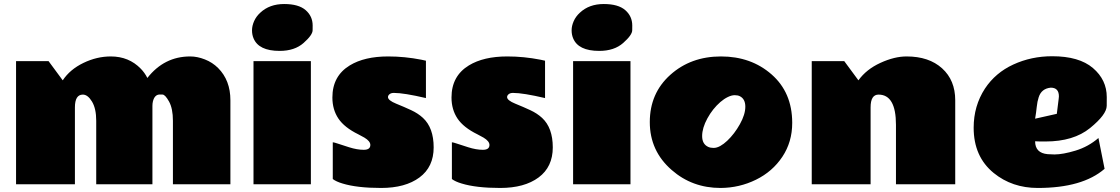

<svg xmlns="http://www.w3.org/2000/svg" viewBox="-20 -908 5516 946"><path d="M706.1 -523.9Q789.1 -629.9 917 -629.9Q952.1 -629.9 989.5 -615.2Q1026.9 -600.6 1054.7 -572.8Q1115.2 -512.2 1115.2 -414.1V0H832V-313Q832 -373 813 -407.5Q793.9 -441.9 780.8 -442.1Q767.6 -442.4 767.6 -442.4Q741.7 -442.4 733.4 -408.2Q731 -398.4 731 -386.2V0H454.1V-313Q454.1 -373 433.3 -407.5Q412.6 -441.9 388.2 -441.9Q349.1 -441.9 349.1 -378.9V0H59.1V-606.9H219.2L289.1 -512.2Q324.7 -565.9 390.9 -597.9Q457 -629.9 525.9 -629.9Q615.2 -629.9 673.8 -569.3Q692.9 -549.8 706.1 -523.9Z M1379.9 -888.2Q1451.2 -888.2 1485.8 -858.2Q1520.5 -828.1 1520.5 -782.2Q1520.5 -782.2 1520.3 -758.8Q1520 -735.4 1475.8 -696.3Q1431.6 -657.2 1357.9 -657.2Q1254.4 -657.2 1229 -719.7Q1221.7 -737.3 1221.7 -758.8Q1221.7 -780.3 1231.9 -803.7Q1242.2 -827.1 1262.7 -845.7Q1308.1 -888.2 1379.9 -888.2ZM1511.7 0H1229V-606.9H1511.7Z M2078.6 -424.8Q1970.2 -450.2 1920.9 -450.2Q1906.7 -450.2 1899.2 -443.8Q1891.6 -437.5 1891.6 -429.7Q1891.6 -413.6 1931.9 -397.2Q1972.2 -380.9 2005.9 -365.2Q2039.6 -349.6 2064 -327.1Q2116.7 -278.3 2116.7 -181.9Q2116.7 -85.4 2046.9 -33.7Q1977.1 18.1 1857.9 18.1Q1738.8 18.1 1667.5 -3.9Q1636.2 -13.2 1619.6 -25.9V-207Q1626.5 -206.5 1643.6 -200.7Q1660.6 -194.8 1700.2 -182.4Q1739.7 -169.9 1772.2 -169.9Q1804.7 -169.9 1804.7 -193.8Q1804.7 -212.4 1775.4 -230Q1762.2 -237.8 1745.6 -246.1Q1676.8 -279.8 1647.2 -324Q1617.7 -368.2 1617.7 -427.7Q1617.7 -533.7 1703.6 -585.9Q1775.9 -629.9 1892.6 -629.9Q1974.1 -629.9 2056.2 -613.8Q2073.7 -610.4 2078.6 -608.9Z M2665.5 -424.8Q2557.1 -450.2 2507.8 -450.2Q2493.7 -450.2 2486.1 -443.8Q2478.5 -437.5 2478.5 -429.7Q2478.5 -413.6 2518.8 -397.2Q2559.1 -380.9 2592.8 -365.2Q2626.5 -349.6 2650.9 -327.1Q2703.6 -278.3 2703.6 -181.9Q2703.6 -85.4 2633.8 -33.7Q2564 18.1 2444.8 18.1Q2325.7 18.1 2254.4 -3.9Q2223.1 -13.2 2206.5 -25.9V-207Q2213.4 -206.5 2230.5 -200.7Q2247.6 -194.8 2287.1 -182.4Q2326.7 -169.9 2359.1 -169.9Q2391.6 -169.9 2391.6 -193.8Q2391.6 -212.4 2362.3 -230Q2349.1 -237.8 2332.5 -246.1Q2263.7 -279.8 2234.1 -324Q2204.6 -368.2 2204.6 -427.7Q2204.6 -533.7 2290.5 -585.9Q2362.8 -629.9 2479.5 -629.9Q2561 -629.9 2643.1 -613.8Q2660.6 -610.4 2665.5 -608.9Z M2954.6 -888.2Q3025.9 -888.2 3060.5 -858.2Q3095.2 -828.1 3095.2 -782.2Q3095.2 -782.2 3095 -758.8Q3094.7 -735.4 3050.5 -696.3Q3006.3 -657.2 2932.6 -657.2Q2829.1 -657.2 2803.7 -719.7Q2796.4 -737.3 2796.4 -758.8Q2796.4 -780.3 2806.6 -803.7Q2816.9 -827.1 2837.4 -845.7Q2882.8 -888.2 2954.6 -888.2ZM3086.4 0H2803.7V-606.9H3086.4Z M3530.3 18.1Q3390.6 18.1 3289.6 -70.3Q3181.6 -164.1 3181.6 -306.4Q3181.6 -448.7 3282.7 -539.3Q3383.8 -629.9 3532.2 -629.9Q3680.7 -629.9 3781.7 -541.3Q3882.8 -452.6 3883.3 -304.2Q3883.3 -303.2 3883.3 -302.2Q3883.3 -208.5 3834.7 -135.5Q3786.1 -62.5 3704.6 -22.5Q3623 17.6 3530.3 18.1ZM3625 -434.1Q3615.2 -439 3599.9 -439Q3584.5 -439 3565.9 -429.9Q3547.4 -420.9 3529.3 -405.3Q3491.2 -372.1 3465.3 -324.7Q3439.5 -277.3 3439.5 -237.5Q3439.5 -197.8 3469.7 -184.1Q3480.5 -179.2 3496.1 -179.2Q3511.7 -179.2 3528.8 -188.7Q3545.9 -198.2 3563 -214.4Q3598.6 -248 3625.5 -296.1Q3652.3 -344.2 3652.3 -382.3Q3652.3 -420.4 3625 -434.1Z M4308.6 -441.9Q4269.5 -441.9 4269.5 -378.9V0H3979.5V-606.9H4139.6L4209.5 -512.2Q4248.5 -566.4 4317.6 -598.1Q4386.7 -629.9 4446.8 -629.9Q4557.1 -629.9 4621.8 -571.3Q4686.5 -512.7 4686.5 -414.1V0H4394.5V-293Q4394.5 -441.9 4308.6 -441.9Z M5131.3 -210.9Q5131.3 -210.9 5104.5 -210.9Q5091.8 -210.9 5080.1 -211.9Q5080.1 -153.8 5142.1 -148.4Q5159.2 -147 5175.3 -147Q5216.8 -147 5279.5 -166Q5342.3 -185.1 5392.1 -228L5422.4 -76.2Q5313.5 18.1 5093.3 18.1Q4966.8 18.1 4876 -55.7Q4777.3 -136.2 4777.3 -278.8Q4777.3 -386.2 4833 -471.7Q4884.8 -549.8 4973.1 -590.3Q5061.5 -630.9 5164.1 -630.9Q5296.9 -630.9 5365 -572.8Q5433.1 -514.6 5433.1 -429.7Q5433.1 -429.7 5432.9 -386.7Q5432.6 -343.8 5351.1 -277.3Q5269.5 -210.9 5131.3 -210.9ZM5197.3 -433.1Q5197.3 -476.1 5157.2 -476.1Q5111.3 -471.7 5097.7 -428.7Q5090.8 -408.2 5088.1 -381.1Q5085.4 -354 5080.1 -323.2L5187 -347.2L5196.3 -421.9Z"/></svg>

Font: Fz Rammetto One
Style: Regular
Weight: 400
Designer: Vernon Adams
Foundry: Vernon Adams
Version: Vit hóa bi c Thuy @ FontZin.Com